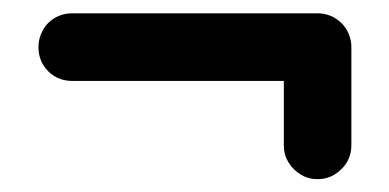

<svg xmlns="http://www.w3.org/2000/svg" viewBox="-20 -567 587 290"><path d="M88.9 -444.8Q67.4 -444.8 52.7 -459.5Q38.1 -474.1 38.1 -496.1Q38.1 -506.3 42 -515.6Q45.9 -525.4 52.7 -532.2Q59.6 -539.1 68.8 -543Q78.1 -546.9 88.9 -546.9H459.5Q470.2 -546.9 479.5 -543Q488.8 -539.1 495.6 -532.2Q502.9 -525.4 506.8 -515.6Q510.7 -506.3 510.7 -496.1V-347.7Q510.7 -336.9 506.8 -327.6Q502.9 -318.4 495.6 -311.5Q488.8 -304.7 479.5 -300.3Q470.2 -296.4 459.5 -296.4Q449.2 -296.4 439.9 -300.3Q430.7 -304.7 423.8 -311.5Q417 -318.4 412.6 -327.6Q408.7 -336.9 408.7 -347.7V-444.8Z"/></svg>

Font: Comfortaa
Style: Bold
Weight: 700
Designer: Johan Aakerlund
Foundry: Johan Aakerlund
Version: Version 2.001; ttfautohint (v1.4.1)